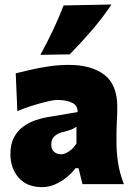

<svg xmlns="http://www.w3.org/2000/svg" viewBox="-20 -796 570 830"><path d="M162 13Q96 13 60.5 -28Q25 -69 25 -130Q25 -173.5 40.5 -202.2Q56 -231 80.5 -248.8Q105 -266.5 132 -275.8Q159 -285 182 -289L315.5 -311.5Q316.5 -338.5 292.8 -351.2Q269 -364 225 -364Q213.5 -364 184.5 -357.2Q155.5 -350.5 120.2 -339.5Q85 -328.5 55 -315.5L48 -479Q72.5 -485 109.8 -493.8Q147 -502.5 190.5 -509Q234 -515.5 278 -515.5Q375 -515.5 431 -472.8Q487 -430 487 -333.5Q487 -308 485.2 -272.8Q483.5 -237.5 483.5 -211.5V-180Q483.5 -139.5 490 -94.5Q496.5 -49.5 515.5 0H336.5L319.5 -69H306.5Q292.5 -50 270.2 -31.2Q248 -12.5 220.2 0.2Q192.5 13 162 13ZM244 -129Q259.5 -129 278.5 -141.8Q297.5 -154.5 310.5 -175.5V-249Q303 -242 290.2 -236.8Q277.5 -231.5 246 -223.5Q227.5 -218.5 214.5 -206Q201.5 -193.5 201.5 -171.5Q201.5 -148.5 214.8 -138.8Q228 -129 244 -129ZM154.5 -559Q214 -666.5 255 -772.5L462 -776.5Q424.5 -720.5 378.2 -666.5Q332 -612.5 281.5 -561Z"/></svg>

Font: Commissioner Flair ExtraBold
Style: Regular
Weight: 800
Designer: Kostas Bartsokas
Foundry: Kostas Bartsokas
Version: Version 1.000; ttfautohint (v1.8.3)